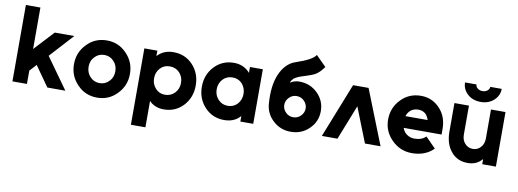

<svg xmlns="http://www.w3.org/2000/svg" viewBox="-68 -1123 4677 1733"><g transform="rotate(10 2270.5 -256.0)"><path d="M55 0H188V-122L245 -184L375 0H540L337 -284L534 -500H355L188 -320V-700H55Z M832 -512Q723 -512 650 -435Q575 -359 575 -250Q575 -141 650 -65Q723 12 832 12Q940 12 1013 -65Q1088 -141 1088 -250Q1088 -359 1013 -435Q940 -512 832 -512ZM832 -379Q884 -379 919 -341Q954 -304 954 -250Q954 -223 945.5 -200Q937 -177 919 -159Q884 -121 832 -121Q779 -121 744 -159Q709 -196 709 -250Q709 -277 717.5 -300Q726 -323 744 -341Q779 -379 832 -379Z M1295 -500V-450Q1298 -454 1301.5 -457.5Q1305 -461 1309 -464Q1361 -512 1443 -512Q1550 -512 1621 -436Q1691 -360 1691 -250Q1691 -140 1621 -64Q1550 12 1443 12Q1370 12 1321 -30Q1318 -33 1315 -36Q1312 -39 1309 -42V200H1176V-500ZM1431 -120Q1485 -120 1521 -158Q1556 -196 1556 -250Q1556 -305 1521 -343Q1485 -380 1431 -380Q1378 -380 1344 -343Q1309 -305 1309 -250Q1309 -196 1344 -158Q1378 -120 1431 -120Z M2144 -500V-446Q2140 -450 2136.5 -454.5Q2133 -459 2128 -463Q2075 -512 1996 -512Q1889 -512 1818 -436Q1747 -360 1747 -250Q1747 -140 1818 -64Q1889 12 1996 12Q2079 12 2131 -37Q2135 -40 2137.5 -43.5Q2140 -47 2144 -50V0H2262V-500ZM2007 -380Q2060 -380 2095 -343Q2111 -324 2120 -301Q2129 -278 2129 -250Q2129 -223 2120 -199.5Q2111 -176 2095 -158Q2060 -120 2007 -120Q1953 -120 1918 -158Q1883 -196 1883 -250Q1883 -305 1918 -343Q1953 -380 2007 -380Z M2720 -712Q2692 -664 2541 -614Q2451 -584 2403 -475Q2379 -420 2371 -350.5Q2363 -281 2370 -197Q2379 -109 2446 -49Q2513 12 2606 12Q2706 12 2774 -55Q2843 -122 2843 -218Q2843 -314 2774 -381Q2706 -448 2606 -448Q2561 -448 2523 -423Q2527 -436 2534 -446Q2541 -456 2549 -464Q2563 -475 2585 -485Q2607 -495 2639 -504Q2671 -514 2695.5 -523Q2720 -532 2735 -540Q2755 -551 2774.5 -570.5Q2794 -590 2814 -618ZM2606 -315Q2647 -315 2675 -286Q2704 -257 2704 -218Q2704 -179 2675 -150Q2647 -121 2606 -121Q2565 -121 2537 -150Q2508 -179 2508 -218Q2508 -257 2537 -286Q2565 -315 2606 -315Z M2891 0 3089 -500H3231L3429 0H3286L3160 -319L3034 0Z M3953 -200V-250Q3953 -363 3885 -436Q3814 -512 3711 -512Q3602 -512 3529 -436Q3454 -359 3454 -250Q3454 -142 3532 -65Q3609 12 3717 12Q3840 12 3915 -64L3822 -159Q3784 -121 3717 -121Q3675 -121 3643 -146Q3630 -156 3620.5 -170Q3611 -184 3606 -200ZM3708 -385Q3747 -385 3773 -363Q3796 -342 3806 -307H3603Q3613 -339 3637 -361Q3667 -385 3708 -385Z M4080 -700Q4080 -638 4128 -594Q4175 -551 4249 -551Q4320 -551 4368 -594Q4416 -638 4416 -700H4311Q4311 -679 4293 -665Q4274 -650 4248 -650Q4222 -650 4203 -665Q4185 -679 4185 -700ZM4018 -500V-240Q4018 -184 4032 -138.5Q4046 -93 4075 -58Q4132 12 4228 12Q4302 12 4347 -33Q4351 -36 4354 -39.5Q4357 -43 4361 -47V0H4486V-500H4353V-235Q4353 -184 4324 -153Q4295 -121 4252 -121Q4209 -121 4180 -153Q4151 -184 4151 -235V-500Z"/></g></svg>

Font: Unageo
Style: Bold
Weight: 700
Designer: Richard Sepsi
Foundry: Richard Sepsi
Version: Version 2.000